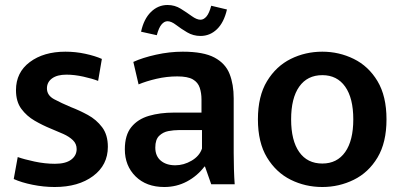

<svg xmlns="http://www.w3.org/2000/svg" viewBox="-20 -738 1602 769"><path d="M199 11Q155 11 110.5 2Q66 -7 35 -21L51 -109Q76 -100 118 -91Q160 -82 200 -82Q243 -82 265 -98.5Q287 -115 287 -141Q287 -162 272 -176.5Q257 -191 233.5 -201.5Q210 -212 183 -223Q151 -236 119 -254.5Q87 -273 65.5 -302Q44 -331 44 -377Q44 -448 99.5 -489.5Q155 -531 242 -531Q283 -531 322 -522.5Q361 -514 388 -502L373 -414Q350 -423 314 -431Q278 -439 246 -439Q209 -439 188.5 -424Q168 -409 168 -384Q168 -356 197 -340.5Q226 -325 264 -309Q298 -296 332 -277.5Q366 -259 389 -228.5Q412 -198 412 -150Q412 -77 353 -33Q294 11 199 11Z M638 11Q566 11 523 -31.5Q480 -74 480 -140Q480 -197 506 -229Q532 -261 576.5 -274Q621 -287 676 -287H787V-340Q787 -365 780 -386.5Q773 -408 752.5 -420Q732 -432 690 -432Q648 -432 607 -422.5Q566 -413 535 -400L514 -490Q551 -507 605 -519Q659 -531 712 -531Q795 -531 839 -507.5Q883 -484 899.5 -442Q916 -400 916 -344V-125Q916 -94 917 -60Q918 -26 920 0H826L801 -71H799Q770 -33 728.5 -11Q687 11 638 11ZM682 -76Q716 -76 747.5 -94.5Q779 -113 789 -143V-217H696Q676 -217 654.5 -213Q633 -209 617.5 -194Q602 -179 602 -147Q602 -113 624 -94.5Q646 -76 682 -76ZM826 -715 889 -700Q877 -648 849 -621Q821 -594 783 -594Q754 -594 729.5 -608.5Q705 -623 685.5 -638Q666 -653 651 -653Q638 -653 627 -640Q616 -627 608 -597L545 -611Q556 -662 584.5 -690Q613 -718 651 -718Q680 -718 704 -703Q728 -688 748 -673.5Q768 -659 783 -659Q796 -659 807 -672Q818 -685 826 -715Z M1271 11Q1203 11 1144.5 -18Q1086 -47 1049.5 -107Q1013 -167 1013 -260Q1013 -353 1049.5 -413Q1086 -473 1144.5 -502Q1203 -531 1271 -531Q1338 -531 1397 -502Q1456 -473 1492 -413Q1528 -353 1528 -260Q1528 -167 1492 -107Q1456 -47 1397 -18Q1338 11 1271 11ZM1271 -83Q1330 -83 1362.5 -129Q1395 -175 1395 -260Q1395 -345 1362.5 -391Q1330 -437 1271 -437Q1211 -437 1178.5 -391Q1146 -345 1146 -260Q1146 -175 1178.5 -129Q1211 -83 1271 -83Z"/></svg>

Font: Murecho Medium
Style: Regular
Weight: 500
Designer: Neil Summerour
Foundry: Positype
Version: Version 1.010; ttfautohint (v1.8.3)